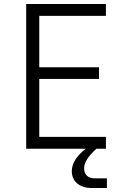

<svg xmlns="http://www.w3.org/2000/svg" viewBox="-20 -750 640 968"><path d="M112 0V-730H514V-670H178V-411H479V-352H178V-60H514V0H466Q404 55 404 99Q404 122 418 135.5Q432 149 457 149H519V198H444Q397 198 369.5 175Q342 152 342 113Q342 55 412 0Z"/></svg>

Font: Tiny ExtraLight
Style: Regular
Weight: 200
Monospace: yes
Designer: Philipp Nurullin, Konstantin Bulenkov
Foundry: JetBrains
Version: Version 2.251; ttfautohint (v1.8.4.7-5d5b)